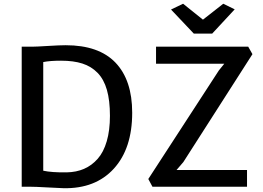

<svg xmlns="http://www.w3.org/2000/svg" viewBox="-20 -991 1398 1019"><path d="M95.2 0V-743.2H150.4Q171.9 -743.2 233.9 -747.1Q295.9 -751 328.6 -751Q504.9 -751 593.3 -658.2Q681.6 -565.4 681.6 -392.6Q681.6 -202.6 584 -95.7Q486.3 11.2 316.9 7.8Q295.9 7.3 231.4 3.7Q167 0 137.2 0ZM209.5 -85Q254.4 -75.2 333.5 -76.2Q385.3 -77.1 426.3 -95Q467.3 -112.8 498.5 -148.2Q529.8 -183.6 546.6 -241.5Q563.5 -299.3 563.5 -376.5Q563.5 -457.5 547.4 -513.9Q531.2 -570.3 497.8 -604.5Q464.4 -638.7 417.2 -653.8Q370.1 -668.9 304.2 -668.9Q245.1 -668.9 209.5 -661.6ZM789.1 0 767.1 -41 1141.6 -617.2 1170.4 -652.8H808.1V-743.2H1297.4L1319.8 -703.6L953.1 -130.9L917 -88.9H1291V0ZM1008.8 -812.5 887.7 -940.4 951.7 -971.2 1057.1 -886.7 1165 -971.2 1225.6 -941.4 1106 -812.5Z"/></svg>

Font: HaufeMerriweatherSans
Style: Regular
Weight: 400
Designer: Eben Sorkin ( eben@eyebytes.com )
Foundry: Eben Sorkin
Version: Version 1.56